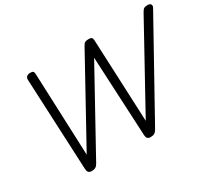

<svg xmlns="http://www.w3.org/2000/svg" viewBox="-183 -1352 1882 1704"><g transform="rotate(-30 758.0 -500.5)"><path d="M316 14Q297 14 285 4Q273 -6 272 -37L229 -970Q228 -990 239.5 -1002Q251 -1014 276 -1015Q299 -1015 306.5 -1008Q314 -1001 315 -981L349 -135L812 -975Q826 -1002 838.5 -1008.5Q851 -1015 876 -1015Q899 -1015 907 -1007Q915 -999 916 -979L953 -133L1418 -977Q1432 -1002 1444.5 -1008.5Q1457 -1015 1481 -1015Q1507 -1014 1514 -999Q1521 -984 1508 -964L987 -26Q974 -4 959 5Q944 14 919 14Q900 14 888.5 4Q877 -6 876 -37L836 -847L383 -26Q371 -4 355.5 5Q340 14 316 14Z"/></g></svg>

Font: Playwrite AU NSW
Style: Regular
Weight: 400
Designer: Veronika Burian, José Scaglione
Foundry: TypeTogether
Version: Version 1.002